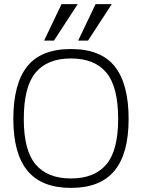

<svg xmlns="http://www.w3.org/2000/svg" viewBox="-20 -901 692 936"><path d="M280 -881H359L243 -703H195ZM446 -881H525L409 -703H361ZM45 -321Q45 -492 112.5 -577Q180 -662 326 -662Q472 -662 539.5 -577Q607 -492 607 -321Q607 -152 538 -68.5Q469 15 326 15Q183 15 114 -68.5Q45 -152 45 -321ZM556 -321Q556 -478 498.5 -547Q441 -616 326 -616Q211 -616 153.5 -547Q96 -478 96 -321Q96 -167 154 -99Q212 -31 326 -31Q440 -31 498 -99Q556 -167 556 -321Z"/></svg>

Font: Pridi ExtraLight
Style: Regular
Weight: 275
Designer: Katatrad Team
Foundry: CadsonDemak
Version: Version 1.001